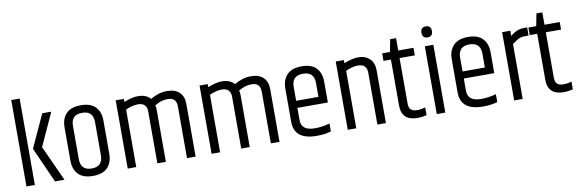

<svg xmlns="http://www.w3.org/2000/svg" viewBox="-52 -1145 4742 1576"><g transform="rotate(-10 2319.5 -357.5)"><path d="M69 -720H139V0H69ZM301 -569H376L251 -295L386 0H307L175 -295Z M715 -423Q715 -516 623 -516Q531 -516 531 -423V-146Q531 -52 623 -52Q715 -52 715 -146ZM461 -424Q461 -495 501 -537Q541 -579 623 -579Q705 -579 745 -537Q785 -495 785 -424V-145Q785 -74 745 -32Q705 10 623 10Q541 10 501 -32Q461 -74 461 -145Z M1202 -530Q1271 -571 1339 -571Q1407 -571 1443 -536.5Q1479 -502 1479 -439V0H1407V-432Q1407 -505 1334 -505Q1280 -505 1226 -472Q1231 -457 1231 -432V0H1160V-432Q1160 -505 1086 -505Q1039 -505 984 -479V0H913V-569H981V-543Q1048 -571 1098 -571Q1166 -571 1202 -530Z M1901 -530Q1970 -571 2038 -571Q2106 -571 2142 -536.5Q2178 -502 2178 -439V0H2106V-432Q2106 -505 2033 -505Q1979 -505 1925 -472Q1930 -457 1930 -432V0H1859V-432Q1859 -505 1785 -505Q1738 -505 1683 -479V0H1612V-569H1680V-543Q1747 -571 1797 -571Q1865 -571 1901 -530Z M2301 -145V-423Q2301 -494 2341.5 -536.5Q2382 -579 2464 -579Q2546 -579 2585.5 -536.5Q2625 -494 2625 -423V-249H2371V-148Q2371 -103 2399 -81Q2427 -59 2486 -59Q2545 -59 2608 -77V-11Q2558 5 2489 5Q2301 5 2301 -145ZM2371 -308H2557V-423Q2557 -517 2464 -517Q2371 -517 2371 -423Z M2815 -543Q2882 -571 2937.5 -571Q2993 -571 3029 -536.5Q3065 -502 3065 -439V0H2994V-432Q2994 -505 2920 -505Q2873 -505 2818 -479V0H2747V-569H2815Z M3268 -672V-569H3395V-506H3268V-126Q3268 -91 3285 -75.5Q3302 -60 3337 -60Q3372 -60 3405 -71V-6Q3365 4 3330 4Q3196 4 3196 -123V-506H3134V-569H3199L3219 -672Z M3524.5 -633Q3481 -633 3481 -679Q3481 -725 3524.5 -725Q3568 -725 3568 -679Q3568 -633 3524.5 -633ZM3489 -565H3560V0H3489Z M3688 -145V-423Q3688 -494 3728.5 -536.5Q3769 -579 3851 -579Q3933 -579 3972.5 -536.5Q4012 -494 4012 -423V-249H3758V-148Q3758 -103 3786 -81Q3814 -59 3873 -59Q3932 -59 3995 -77V-11Q3945 5 3876 5Q3688 5 3688 -145ZM3758 -308H3944V-423Q3944 -517 3851 -517Q3758 -517 3758 -423Z M4318 -572H4343V-504H4309Q4273 -504 4244 -485Q4235 -479 4205 -458V0H4134V-569H4202V-526Q4205 -528 4217.5 -537Q4230 -546 4232.5 -547.5Q4235 -549 4245.5 -555Q4256 -561 4261.5 -562.5Q4267 -564 4277 -567Q4292 -572 4318 -572Z M4487 -672V-569H4614V-506H4487V-126Q4487 -91 4504 -75.5Q4521 -60 4556 -60Q4591 -60 4624 -71V-6Q4584 4 4549 4Q4415 4 4415 -123V-506H4353V-569H4418L4438 -672Z"/></g></svg>

Font: Khand
Style: Regular
Weight: 400
Designer: Devanagari: Sanchit Sawaria, Jyotish Sonowal; Latin: Satya Rajpurohit
Foundry: Indian Type Foundry
Version: Version 1.101;PS 1.0;hotconv 1.0.78;makeotf.lib2.5.61930; tt